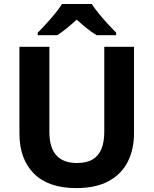

<svg xmlns="http://www.w3.org/2000/svg" viewBox="-20 -954 787 984"><path d="M666.8 -271.5Q666.8 -187.8 634.4 -124.3Q602 -60.8 536.2 -25.4Q470.4 10 370.5 10Q228.4 10 154 -64.3Q79.6 -138.7 79.6 -269.9V-714H233.1V-277.8Q233.1 -197.6 268.6 -158.1Q304.1 -118.6 374.3 -118.6Q424.1 -118.6 454.8 -136.9Q485.5 -155.3 500 -191Q514.4 -226.7 514.4 -278.8V-714H666.8ZM450.3 -933.6Q464.7 -911 487.2 -883.5Q509.7 -856 533.6 -830.1Q557.5 -804.2 575.3 -786.5V-773.6H475.4Q449.4 -789 424.5 -809.2Q399.5 -829.3 373.2 -853.3Q346.8 -829.3 323.1 -810Q299.5 -790.6 273.5 -773.6H173.2V-786.5Q192.2 -805.2 215.7 -830.9Q239.2 -856.6 261.5 -883.8Q283.8 -911 298 -933.6Z"/></svg>

Font: Noto Sans Khmer UI
Style: Regular
Weight: 400
Designer: Danh Hong and the Monotype Design Team
Foundry: Monotype Imaging Inc.
Version: Version 2.002